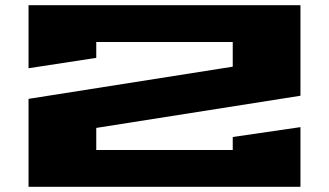

<svg xmlns="http://www.w3.org/2000/svg" viewBox="-20 -720 1268 740"><path d="M90 0V-339L877 -463V-558H351V-497L90 -457V-700H1138V-351L351 -227V-142H877V-192L1138 -230V0Z"/></svg>

Font: Stalinist One
Style: Regular
Weight: 400
Designer: Jovanny Lemonad
Foundry: Alexey Maslov, Jovanny Lemonad
Version: Version 3.004